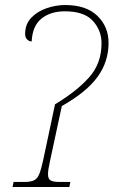

<svg xmlns="http://www.w3.org/2000/svg" viewBox="-20 -744 452 764"><path d="M30 0 34 -20H77Q102 -20 115.5 -26.5Q129 -33 136.5 -52Q144 -71 152 -108L199 -329Q284 -380 334 -435.5Q384 -491 384 -572Q384 -623 349.5 -661Q315 -699 238 -699Q181 -699 145 -670Q109 -641 106 -579Q96 -579 88 -587Q80 -595 80 -609Q80 -648 104.5 -673.5Q129 -699 166 -711.5Q203 -724 239 -724Q323 -724 367.5 -681Q412 -638 412 -573Q412 -499 368.5 -438.5Q325 -378 226 -322L180 -108Q171 -69 171 -51Q171 -32 181.5 -26Q192 -20 217 -20H260L256 0Z"/></svg>

Font: Noto Serif Thin
Style: Italic
Weight: 100
Italic angle: -12°
Designer: Monotype Design Team
Foundry: Monotype Imaging Inc.
Version: Version 2.014; ttfautohint (v1.8.4.7-5d5b)